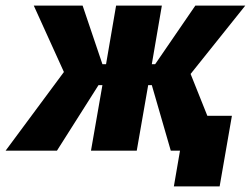

<svg xmlns="http://www.w3.org/2000/svg" viewBox="-64 -540 899 688"><path d="M-44 0H140L289 -235H303L262 0H426L467 -235H480L548 0H581L559 128H723L767 -125H679L619 -275L815 -520H636L492 -310H480L516 -520H352L316 -310H303L232 -520H57L165 -282Z"/></svg>

Font: Fixel Display 20240404 ExBold
Style: Italic
Weight: 800
Italic angle: -10°
Designer: AlfaBravo + MacPaw
Foundry: Kyrylo Tkachov, Marchela Mozhyna, Serhii Makarenko, Maria Weinstein, Zakhar Kryvoshyya
Version: Version 1.211;Glyphs 3.2 (3225)